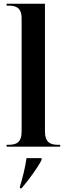

<svg xmlns="http://www.w3.org/2000/svg" viewBox="-20 -780 354 1021"><path d="M15 0H300V-10H289C247 -10 219 -23 219 -82V-760H15V-750H27C63 -750 95 -740 95 -683V-81C95 -22 67 -10 25 -10H15ZM86 212V221H95C132 177 178 116 201 71V61H121C114 110 101 164 86 212Z"/></svg>

Font: Noto Serif Display SemiCondensed SemiBold
Style: Regular
Weight: 600
Width: 4
Designer: Monotype Design Team
Foundry: Monotype Imaging Inc.
Version: Version 2.009